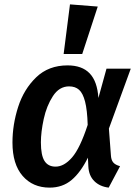

<svg xmlns="http://www.w3.org/2000/svg" viewBox="-20 -843 628 878"><path d="M430 -395 467 -529H578L478 -255L487 -135Q488 -112 497.5 -100.5Q507 -89 529 -83L477 15Q436 10 411 -15Q386 -40 384 -82L382 -122Q349 -55 307.5 -20Q266 15 207 15Q130 15 83.5 -38.5Q37 -92 37 -191Q37 -273 63 -354Q89 -435 145.5 -489.5Q202 -544 289 -544Q355 -544 390 -507.5Q425 -471 430 -395ZM167 -192Q167 -133 183.5 -107Q200 -81 234 -81Q273 -81 309.5 -123Q346 -165 381 -272Q379 -340 369 -378.5Q359 -417 341.5 -432.5Q324 -448 296 -448Q251 -448 222 -403.5Q193 -359 180 -299Q167 -239 167 -192ZM427 -813 356 -596H271L300 -823Z"/></svg>

Font: FiraGO Medium
Style: Italic
Weight: 500
Italic angle: -8°
Designer: bBox Type GmbH
Foundry: bBox Type GmbH
Version: Version 1.001